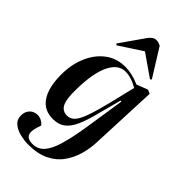

<svg xmlns="http://www.w3.org/2000/svg" viewBox="-301 -865 1179 1179"><g transform="rotate(45 288.5 -275.5)"><path d="M423 -361 415 -362 372 -200Q354 -130 333 -83Q312 -36 281 -12Q250 12 202 12Q145 12 110 -18Q75 -48 59.5 -99.5Q44 -151 44 -215Q44 -305 74.5 -376Q105 -447 160 -488.5Q215 -530 290 -530Q349 -530 414 -501L487 -529L512 -518L493 -75Q491 -23 476 30.5Q461 84 429 129.5Q397 175 342 202.5Q287 230 204 230Q173 230 136 221.5Q99 213 73 192Q47 171 47 134Q47 102 66.5 81Q86 60 117 60Q136 60 151.5 68Q167 76 179 90L170 118Q155 166 168.5 187.5Q182 209 219 209Q267 209 296.5 175.5Q326 142 345.5 76Q365 10 381 -89ZM248 -64Q276 -64 296.5 -85.5Q317 -107 336.5 -161.5Q356 -216 380 -313L419 -476Q362 -510 310 -510Q249 -510 212.5 -436Q176 -362 174 -217Q172 -135 189.5 -99.5Q207 -64 248 -64ZM459 -590 451 -582 307 -682 157 -584 149 -592 258 -748Q267 -761 279.5 -771Q292 -781 309 -781Q326 -781 347 -770Z"/></g></svg>

Font: Literata 72pt SemiBold
Style: Italic
Weight: 600
Italic angle: -2°
Designer: Latin by Veronika Burian and Jose Scaglione. Greek by Irene Vlachou. Cyrillic by Vera Evstafieva
Foundry: TypeTogether
Version: Version 3.002